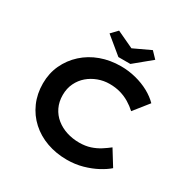

<svg xmlns="http://www.w3.org/2000/svg" viewBox="-200 -1090 1258 1280"><g transform="rotate(30 429.0 -450.0)"><path d="M482 10Q399 10 327.5 -15.5Q256 -41 202.5 -89.5Q149 -138 119.5 -205Q90 -272 90 -352Q90 -430 120.5 -495.5Q151 -561 205 -610Q259 -659 330.5 -685Q402 -711 485 -711Q544 -711 600.5 -696.5Q657 -682 703.5 -656.5Q750 -631 782 -598L692 -485Q665 -510 632.5 -529.5Q600 -549 562 -560Q524 -571 478 -571Q433 -571 391 -555.5Q349 -540 316 -512Q283 -484 263 -443Q243 -402 243 -351Q243 -299 263 -257.5Q283 -216 318.5 -187.5Q354 -159 399.5 -144.5Q445 -130 496 -130Q543 -130 581 -142.5Q619 -155 650 -175Q681 -195 705 -214L778 -96Q750 -71 704.5 -46.5Q659 -22 602 -6Q545 10 482 10ZM438 -755 308 -862 354 -910 499 -842H469L614 -910L660 -862L530 -755Z"/></g></svg>

Font: Lexend Giga SemiBold
Style: Regular
Weight: 600
Designer: Bonnie Shaver-Troup, Thomas Jockin
Foundry: Lexend
Version: Version 1.007